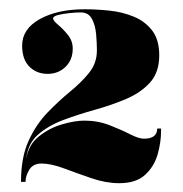

<svg xmlns="http://www.w3.org/2000/svg" viewBox="-20 -754 406 425"><path d="M244 -348.5Q214.5 -348.5 182.5 -359.5Q150.5 -370.5 121.8 -381.2Q93 -392 72 -392Q53 -392 44.8 -378.2Q36.5 -364.5 36.5 -351.5H26.5Q26.5 -406 43.5 -442.8Q60.5 -479.5 85.5 -505.2Q110.5 -531 135.5 -551.5Q160.5 -572 177.5 -593.2Q194.5 -614.5 194.5 -642.5Q194.5 -658.5 192.8 -678.2Q191 -698 183.5 -712.2Q176 -726.5 158.5 -726.5Q148 -726.5 133.8 -725Q119.5 -723.5 108.5 -720.8Q97.5 -718 97.5 -713Q97.5 -708.5 108.5 -699.2Q119.5 -690 130.2 -676.8Q141 -663.5 141 -646.5Q141 -621.5 125 -606Q109 -590.5 85.5 -590.5Q61 -590.5 45 -606.5Q29 -622.5 29 -653Q29 -690 68.2 -711.8Q107.5 -733.5 167.5 -733.5Q193.5 -733.5 222.2 -730.5Q251 -727.5 276 -717.2Q301 -707 316.8 -686.5Q332.5 -666 332.5 -631.5Q332.5 -594 312.2 -571.5Q292 -549 259.8 -535.2Q227.5 -521.5 190.8 -511.2Q154 -501 120.5 -488.5Q87 -476 64.2 -456Q41.5 -436 38 -402.5Q43 -433.5 66 -452Q89 -470.5 117.5 -478.8Q146 -487 166.5 -487Q196.5 -487 222.2 -477Q248 -467 267.5 -457Q287 -447 298.5 -447Q328 -447 328 -469.5H336.5V-464Q336.5 -438.5 328.8 -411.8Q321 -385 301 -366.8Q281 -348.5 244 -348.5Z"/></svg>

Font: Imbue 100pt Black
Style: Regular
Weight: 900
Designer: Tyler Finck
Foundry: Etcetera Type Company
Version: Version 1.102; ttfautohint (v1.8.3)